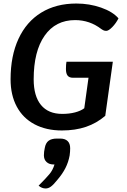

<svg xmlns="http://www.w3.org/2000/svg" viewBox="-20 -730 719 1089"><path d="M357 -380H620L577 -73Q528 -31 467.5 -10.5Q407 10 331 10Q242 10 176 -25Q110 -60 75 -125.5Q40 -191 40 -280Q40 -413 85 -510Q130 -607 214 -658.5Q298 -710 413 -710Q487 -710 553 -687Q619 -664 652 -626Q638 -598 617 -576.5Q596 -555 583 -555Q575 -555 569.5 -557Q564 -559 555 -565Q489 -616 406 -616Q295 -616 233 -527.5Q171 -439 171 -280Q171 -185 212.5 -134.5Q254 -84 333 -84Q373 -84 405.5 -92.5Q438 -101 458 -116L482 -289H394Q373 -289 363.5 -301Q354 -313 354 -339Q354 -365 357 -380ZM378 111Q378 131 375 152Q368 190 351 223.5Q334 257 303 293Q283 318 268.5 328.5Q254 339 239 339Q217 339 199 323Q241 281 260.5 257.5Q280 234 289 203H285Q259 203 244 189Q229 175 229 151Q229 131 234 109Q239 81 255.5 68.5Q272 56 302 56H322Q349 56 363.5 70Q378 84 378 111Z"/></svg>

Font: Krub SemiBold
Style: Italic
Weight: 600
Italic angle: -8°
Designer: Ekaluck Peanpanawate
Foundry: Cadson Demak Co.,Ltd.
Version: Version 1.000; ttfautohint (v1.6)